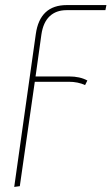

<svg xmlns="http://www.w3.org/2000/svg" viewBox="-20 -539 439 756"><path d="M143 -403 120 -238H252Q295 -238 324 -222L315 -204Q287 -217 251 -217H117L58 194L36 197L121 -405Q137 -519 243 -519H399L395 -499H242Q201 -499 175.5 -475Q150 -451 143 -403Z"/></svg>

Font: Fira Sans Condensed Thin
Style: Italic
Weight: 250
Width: 3
Italic angle: -8°
Designer: Carrois Corporate & Edenspiekermann AG
Foundry: Carrois Corporate GbR & Edenspiekermann AG
Version: Version 4.203